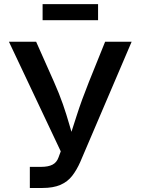

<svg xmlns="http://www.w3.org/2000/svg" viewBox="-20 -935 699 955"><path d="M128.4 0V-105H183.6Q220.2 -105 241.2 -116Q262.2 -127 271 -151.9L282.2 -182.1L24.4 -727.5H159.7L248.5 -527.8Q274.9 -468.3 293 -416.3Q311 -364.3 324.5 -316.7Q337.9 -269 351.6 -223.6H317.4Q337.4 -285.2 361.6 -360.6Q385.7 -436 422.4 -527.8L502.9 -727.5H634.8L379.4 -129.9Q361.8 -89.8 339.1 -60.5Q316.4 -31.2 280.8 -15.6Q245.1 0 190.4 0ZM467.8 -914.6V-834.5H191.9V-914.6Z"/></svg>

Font: Inter
Style: 540
Weight: 540
Designer: Rasmus Andersson
Foundry: rsms
Version: Version 4.001;git-66647c0bb